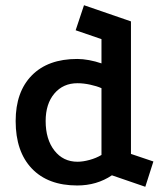

<svg xmlns="http://www.w3.org/2000/svg" viewBox="-20 -692 628 736"><path d="M537 24 409 -20Q351 19 276 19Q164 19 102 -46Q40 -111 40 -228Q40 -340 102 -403Q164 -466 276 -466Q297 -466 321.5 -461.5Q346 -457 369 -449V-542L270 -576L302 -672L482 -610V-102L568 -73ZM277 -72Q298 -72 323.5 -79Q349 -86 369 -98V-354Q351 -362 325.5 -367.5Q300 -373 277 -373Q222 -373 188.5 -333.5Q155 -294 155 -228Q155 -158 188.5 -115Q222 -72 277 -72Z"/></svg>

Font: Podkova
Style: Bold
Weight: 700
Designer: Ilya Yudin
Foundry: Cyreal (www.cyreal.org)
Version: Version 2.102; ttfautohint (v1.8.1.43-b0c9)